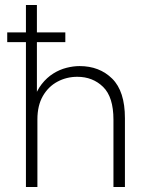

<svg xmlns="http://www.w3.org/2000/svg" viewBox="-20 -750 597 770"><path d="M9 -581V-620H242V-581ZM84 0V-730H128V-349H115Q127 -387 147.5 -413Q168 -439 193.5 -455Q219 -471 246.5 -478Q274 -485 299 -485Q379 -485 430 -434.5Q481 -384 481 -276V0H435V-270Q435 -361 393.5 -401.5Q352 -442 290 -442Q247 -442 210.5 -422.5Q174 -403 152 -365Q130 -327 130 -271V0Z"/></svg>

Font: SUSE ExtraLight
Style: Regular
Weight: 250
Designer: Rene Bieder
Foundry: SUSE
Version: Version 1.000